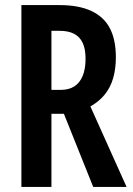

<svg xmlns="http://www.w3.org/2000/svg" viewBox="-20 -734 522 754"><path d="M214 -714Q289 -714 338.5 -691Q388 -668 411.5 -623Q435 -578 435 -509Q435 -464 424.5 -427.5Q414 -391 392 -363.5Q370 -336 335 -316L477 0H346L231 -287H182V0H64V-714ZM214 -613H182V-381H218Q250 -381 271.5 -394.5Q293 -408 304.5 -435.5Q316 -463 316 -503Q316 -542 304.5 -566Q293 -590 270.5 -601.5Q248 -613 214 -613Z"/></svg>

Font: Noto Sans Display ExtraCondensed SemiBold
Style: Regular
Weight: 600
Width: 2
Designer: Monotype Design Team
Foundry: Monotype Imaging Inc.
Version: Version 2.003